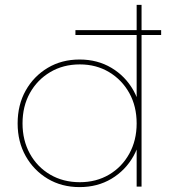

<svg xmlns="http://www.w3.org/2000/svg" viewBox="-20 -762 713 784"><path d="M288 -639H638V-619H288ZM305 -519Q378 -519 435 -485Q492 -451 525 -392.5Q558 -334 558 -258Q558 -183 525 -124.5Q492 -66 435 -32Q378 2 305 2Q232 2 175 -32Q118 -66 85 -124.5Q52 -183 52 -258Q52 -334 85 -392.5Q118 -451 175 -485Q232 -519 305 -519ZM306 -499Q238 -499 185 -467.5Q132 -436 102 -382Q72 -328 72 -258Q72 -189 102 -134.5Q132 -80 185 -49Q238 -18 306 -18Q373 -18 425.5 -49Q478 -80 508 -134.5Q538 -189 538 -258Q538 -328 508 -382Q478 -436 425.5 -467.5Q373 -499 306 -499ZM538 -742H558V0H538Z"/></svg>

Font: Alexandria Thin
Style: Regular
Weight: 250
Designer: Mohamed Gaber
Foundry: Kief Type Foundry
Version: Version 5.100